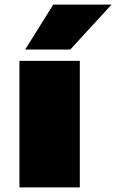

<svg xmlns="http://www.w3.org/2000/svg" viewBox="-20 -810 502 830"><path d="M64 0V-547H325V0ZM89 -596 210 -790H462L284 -596Z"/></svg>

Font: Georama Extra Expanded ExtraBold
Style: Regular
Weight: 800
Width: 8
Designer: Jean-Baptiste Levee
Foundry: Production Type
Version: Version 1.000